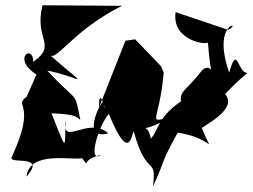

<svg xmlns="http://www.w3.org/2000/svg" viewBox="-20 -608 957 727"><path d="M81 -242C28 -202 123 -224 23 -10C23 14 156 -24 80 61C93 -39 249 0 291 -9C323 33 282 -5 363 -21C309 13 353 -132 392 -177C477 32 480 -125 487 -108C537 71 574 -23 559 99C614 -22 583 22 653 -106C794 -84 787 -11 745 -122C723 -119 894 -193 829 -255C747 -140 804 -238 917 -332C879 -331 879 -445 848 -333C779 -529 904 -526 844 -495L645 -562C628 -449 778 -434 767 -450C781 -274 792 -378 747 -344C683 -261 661 -267 665 -224C576 -164 580 -113 551 -83C539 -163 480 -84 624 -162C534 -147 582 -136 600 -333L590 -357L492 -459L455 -454L355 -201C354 -297 386 -166 373 -208C398 -291 264 -70 390 -103C312 -172 206 -43 231 -160C219 -64 244 -4 175 -179C271 -175 270 -165 284 -154C262 -272 273 -215 159 -341C295 -313 324 -263 171 -398C197 -381 262 -496 442 -586L141 -588C108 -457 199 -439 106 -374C105 -444 23 -386 118 -326Z"/></svg>

Font: Asimov Silicon
Style: Regular
Weight: 400
Designer: Google
Version: Version 2.000980; 2014